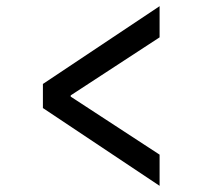

<svg xmlns="http://www.w3.org/2000/svg" viewBox="-20 -643 640 622"><path d="M497 -41 119 -293V-371L497 -623V-522L209 -334V-330L497 -142Z"/></svg>

Font: Source Code Pro SemiBold
Style: Italic
Weight: 600
Italic angle: -11°
Monospace: yes
Designer: Paul D. Hunt, Teo Tuominen
Foundry: Adobe Systems Incorporated
Version: Version 1.016;hotconv 1.0.116;makeotfexe 2.5.65601